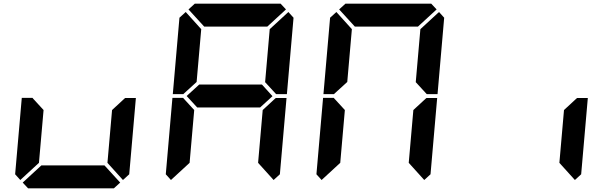

<svg xmlns="http://www.w3.org/2000/svg" viewBox="-20 -1020 3304 1040"><path d="M90 -45 62 -76 98 -490H156L160 -485L216 -424L191 -138ZM631 -31 597 0H132L103 -31L204 -124H546ZM653 -485 658 -489H716L680 -76L646 -45L562 -138L587 -424Z M1399 -562 1456 -499 1389 -438H1048L991 -500L1059 -562ZM978 -515 973 -510H916L952 -924L986 -955L1070 -862L1045 -576ZM906 -45 878 -76 914 -490H972L976 -485L1032 -424L1007 -138ZM1469 -485 1474 -489H1532L1496 -76L1462 -45L1378 -138L1403 -424ZM1542 -955 1570 -924 1534 -510H1476L1472 -514L1416 -575L1441 -862ZM1001 -969 1035 -1000H1500L1529 -969L1428 -876H1086Z M1794 -515 1789 -510H1732L1768 -924L1802 -955L1886 -862L1861 -576ZM1722 -45 1694 -76 1730 -490H1788L1792 -485L1848 -424L1823 -138ZM2285 -485 2290 -489H2348L2312 -76L2278 -45L2194 -138L2219 -424ZM2358 -955 2386 -924 2350 -510H2292L2288 -514L2232 -575L2257 -862ZM1817 -969 1851 -1000H2316L2345 -969L2244 -876H1902Z M3101 -485 3106 -489H3164L3128 -76L3094 -45L3010 -138L3035 -424Z"/></svg>

Font: DSEG7 Classic
Style: BoldItalic
Weight: 700
Italic angle: -5°
Designer: Keshikan(Twitter:@keshinomi_88pro)
Version: Version 0.46